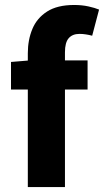

<svg xmlns="http://www.w3.org/2000/svg" viewBox="-20 -755 420 775"><path d="M92.3 0V-540Q92.3 -593.8 110.6 -637.9Q128.9 -682.1 170.2 -708.5Q211.4 -734.9 279.3 -734.9Q311 -734.9 337.4 -729Q363.8 -723.1 379.9 -716.3L352.1 -610.8Q339.4 -614.3 326.4 -616.2Q313.5 -618.2 300.8 -618.2Q272.5 -618.2 257.3 -600.8Q242.2 -583.5 242.2 -543.9V0ZM24.4 -393.6V-504.9L100.6 -511.2H333.5V-393.6Z"/></svg>

Font: Akatab Black
Style: Regular
Weight: 900
Designer: SIL Global
Foundry: SIL Global
Version: Version 4.000